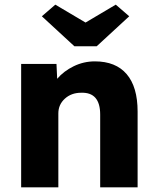

<svg xmlns="http://www.w3.org/2000/svg" viewBox="-20 -806 675 826"><path d="M71 0V-531H223L226 -467Q254 -500 297 -521Q340 -542 388 -542Q478 -542 525 -487Q572 -432 572 -326V0H411V-313Q411 -410 329 -407Q287 -407 259 -381.5Q231 -356 231 -318V0ZM300 -607 160 -736 218 -786 348 -709 478 -786 536 -736 396 -607Z"/></svg>

Font: Lexend Deca
Style: Bold
Weight: 700
Designer: Bonnie Shaver-Troup, Thomas Jockin
Foundry: Lexend
Version: Version 1.008; ttfautohint (v1.8.4.7-5d5b)